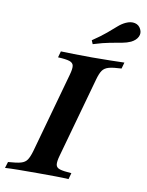

<svg xmlns="http://www.w3.org/2000/svg" viewBox="-106 -820 675 881"><g transform="rotate(10 231.5 -379.5)"><path d="M-21 0 -12.1 -29Q27.4 -31.5 47.2 -37.1Q66.9 -42.7 76.2 -56.9Q85.5 -71 93.5 -98.4L197.6 -472.6Q205.6 -500.8 203.6 -514.9Q201.6 -529 184.7 -534.7Q167.7 -540.3 130.6 -541.9L138.7 -571Q162.1 -570.2 199.2 -569.4Q236.3 -568.5 283.9 -568.5Q330.6 -568.5 369 -569.4Q407.3 -570.2 434.7 -571L426.6 -541.9Q387.9 -540.3 367.7 -534.7Q347.6 -529 337.9 -514.9Q328.2 -500.8 320.2 -471.8L216.1 -98.4Q208.1 -70.2 210.1 -56Q212.1 -41.9 229 -36.7Q246 -31.5 283.1 -29L275 0Q250.8 -1.6 213.3 -2Q175.8 -2.4 128.2 -2.4Q79.8 -2.4 41.9 -2Q4 -1.6 -21 0ZM276.6 -629 269.4 -646Q308.9 -672.6 333.1 -693.1Q357.3 -713.7 374.2 -728.6Q391.1 -743.5 408.9 -751.6Q431.5 -762.1 450.8 -757.7Q470.2 -753.2 479 -734.7Q487.9 -716.9 479.4 -699.6Q471 -682.3 448.4 -671Q430.6 -662.9 408.5 -658.9Q386.3 -654.8 354.8 -649.2Q323.4 -643.5 276.6 -629Z"/></g></svg>

Font: Playfair 5pt SemiExpanded Light
Style: Bold Italic
Weight: 700
Italic angle: -15.6°
Version: Version 2.001;gftools[0.9.30]